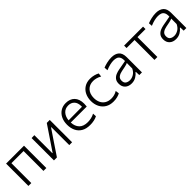

<svg xmlns="http://www.w3.org/2000/svg" viewBox="326 -1754 3012 3012"><g transform="rotate(-45 1832.0 -248.0)"><path d="M84.5 0V-495.5H482V0H418V-441H148.5V0Z M651 0V-495.5L713.5 -497.5V-98H719.5L837 -272Q874.5 -327.5 912.5 -384Q950.5 -440.5 987.5 -495.5H1053.5V0H991V-397.5H984.5L868.5 -225.5Q830.5 -168.5 792.5 -112.2Q754.5 -56 717 0Z M1447.5 10Q1360.5 10 1303.8 -23.8Q1247 -57.5 1219.2 -116.5Q1191.5 -175.5 1191.5 -251Q1191.5 -325.5 1219.2 -383Q1247 -440.5 1297.8 -473.5Q1348.5 -506.5 1418 -506.5Q1510 -506.5 1563.2 -451.8Q1616.5 -397 1616.5 -295.5Q1616.5 -259.5 1612.5 -233.5H1257.5Q1261.5 -147.5 1309.2 -97.8Q1357 -48 1452.5 -48Q1489 -48 1528.8 -56.8Q1568.5 -65.5 1603.5 -85L1607 -24.5Q1578.5 -8.5 1536.8 0.8Q1495 10 1447.5 10ZM1419 -452Q1348.5 -452 1306.5 -404.5Q1264.5 -357 1258 -282L1557 -284Q1557 -290 1557 -296.5Q1557 -374 1518.8 -413Q1480.5 -452 1419 -452Z M1967.5 9.5Q1888 9.5 1832.5 -24.5Q1777 -58.5 1748 -117Q1719 -175.5 1719 -248Q1719 -321.5 1747.2 -380Q1775.5 -438.5 1829 -472.5Q1882.5 -506.5 1958.5 -506.5Q2002 -506.5 2042.8 -495.5Q2083.5 -484.5 2112.5 -468L2105.5 -407Q2064 -431 2028.8 -439Q1993.5 -447 1965.5 -447Q1883.5 -447 1834.2 -393.5Q1785 -340 1785 -249.5Q1785 -192.5 1806.2 -147Q1827.5 -101.5 1870.5 -75Q1913.5 -48.5 1977.5 -48.5Q2011 -48.5 2044 -57.5Q2077 -66.5 2107 -85.5L2114.5 -24Q2090.5 -11 2053 -0.8Q2015.5 9.5 1967.5 9.5Z M2369 10Q2300.5 10 2260 -28Q2219.5 -66 2219.5 -131.5Q2219.5 -184.5 2244.2 -215.8Q2269 -247 2306 -262.5Q2343 -278 2379.5 -284.5L2541.5 -314.5Q2543.5 -371.5 2527.2 -400.2Q2511 -429 2482.5 -438.8Q2454 -448.5 2419.5 -448.5Q2385 -448.5 2342.2 -439Q2299.5 -429.5 2245 -406.5L2241 -467.5Q2277 -482.5 2328.8 -494.5Q2380.5 -506.5 2431 -506.5Q2511 -506.5 2557.2 -466.8Q2603.5 -427 2603.5 -338V0H2544.5L2542 -73.5H2534Q2510.5 -41.5 2467.2 -15.8Q2424 10 2369 10ZM2385 -46Q2428 -46 2470.8 -71.5Q2513.5 -97 2539.5 -151.5L2540 -272.5Q2531.5 -268 2517.5 -263.2Q2503.5 -258.5 2475.5 -252.2Q2447.5 -246 2397 -236.5Q2350 -228 2317.5 -204.5Q2285 -181 2285 -134Q2285 -86 2313.8 -66Q2342.5 -46 2385 -46Z M2881 0V-441H2703V-495.5H3123.5V-441H2945.5V0Z M3354 10Q3285.5 10 3245 -28Q3204.5 -66 3204.5 -131.5Q3204.5 -184.5 3229.2 -215.8Q3254 -247 3291 -262.5Q3328 -278 3364.5 -284.5L3526.5 -314.5Q3528.5 -371.5 3512.2 -400.2Q3496 -429 3467.5 -438.8Q3439 -448.5 3404.5 -448.5Q3370 -448.5 3327.2 -439Q3284.5 -429.5 3230 -406.5L3226 -467.5Q3262 -482.5 3313.8 -494.5Q3365.5 -506.5 3416 -506.5Q3496 -506.5 3542.2 -466.8Q3588.5 -427 3588.5 -338V0H3529.5L3527 -73.5H3519Q3495.5 -41.5 3452.2 -15.8Q3409 10 3354 10ZM3370 -46Q3413 -46 3455.8 -71.5Q3498.5 -97 3524.5 -151.5L3525 -272.5Q3516.5 -268 3502.5 -263.2Q3488.5 -258.5 3460.5 -252.2Q3432.5 -246 3382 -236.5Q3335 -228 3302.5 -204.5Q3270 -181 3270 -134Q3270 -86 3298.8 -66Q3327.5 -46 3370 -46Z"/></g></svg>

Font: Commissioner Light
Style: Regular
Weight: 300
Designer: Kostas Bartsokas
Foundry: Kostas Bartsokas
Version: Version 1.000; ttfautohint (v1.8.3)